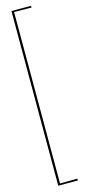

<svg xmlns="http://www.w3.org/2000/svg" viewBox="-151 -811 482 1062"><g transform="rotate(-15 90.0 -280.0)"><path d="M132.3 -770 52.7 -771V210.9L132.3 210H152.3V220.2H40V-779.8H152.3V-770Z"/></g></svg>

Font: ZnikomitNo24
Style: Thin
Weight: 300
Designer: gluk
Foundry: gluk
Version: Version 0.55